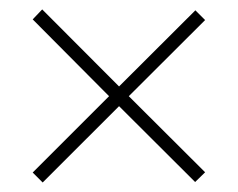

<svg xmlns="http://www.w3.org/2000/svg" viewBox="-20 -489 500 404"><path d="M391.1 -467.3 230.5 -307.1 68.8 -469.2 48.8 -448.2 209.5 -286.6 48.8 -126 69.8 -105 230.5 -265.6 390.6 -106 411.6 -126.5 251 -286.6 411.6 -446.8Z"/></svg>

Font: Estedad VF
Style: Regular
Weight: 100
Designer: Amin Abedi
Version: Version 7.3